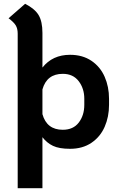

<svg xmlns="http://www.w3.org/2000/svg" viewBox="-20 -770 633 1009"><path d="M73 -593Q73 -620 62.5 -637Q52 -654 25 -674L112 -750Q163 -724 183 -690.5Q203 -657 203 -597V-415Q256 -482 348 -482Q414 -482 460.5 -450.5Q507 -419 530 -366.5Q553 -314 553 -251V-219Q553 -156 530 -103.5Q507 -51 460.5 -19.5Q414 12 348 12Q291 12 258.5 -3.5Q226 -19 203 -49V219H73ZM423 -219V-251Q423 -305 393.5 -343.5Q364 -382 310 -382Q226 -382 203 -300V-170Q226 -88 310 -88Q365 -88 394 -126Q423 -164 423 -219Z"/></svg>

Font: KoHo
Style: Bold
Weight: 700
Designer: Cadson Demak & Katatrad Team
Foundry: Cadson Demak Co.,Ltd.
Version: Version 1.000; ttfautohint (v1.6)